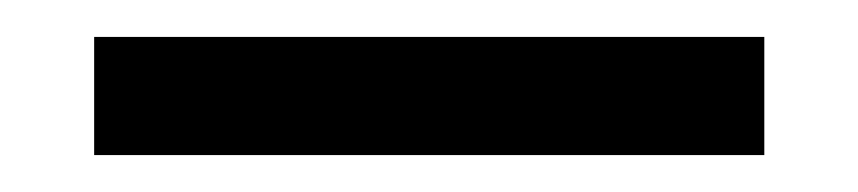

<svg xmlns="http://www.w3.org/2000/svg" viewBox="-20 -717 465 104"><path d="M31 -633V-697H394V-633Z"/></svg>

Font: M PLUS 2 Thin
Style: Regular
Weight: 400
Version: Version 1.001